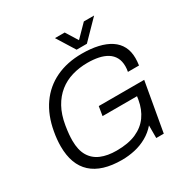

<svg xmlns="http://www.w3.org/2000/svg" viewBox="-194 -1036 1185 1215"><g transform="rotate(-30 398.5 -428.0)"><path d="M353 12Q207 12 133 -55.5Q59 -123 59 -256Q59 -280 61.5 -306.5Q64 -333 69 -360Q88 -468 141 -543.5Q194 -619 277 -658.5Q360 -698 468 -698Q533 -698 585 -686Q637 -674 673.5 -650Q710 -626 729 -589.5Q748 -553 748 -504Q748 -492 747 -479Q746 -466 744 -452H663Q665 -461 666 -472Q667 -483 667 -491Q667 -529 652.5 -555.5Q638 -582 611.5 -598.5Q585 -615 549 -622.5Q513 -630 469 -630Q410 -630 357 -614.5Q304 -599 262 -565.5Q220 -532 191.5 -480.5Q163 -429 151 -357Q148 -338 146 -323Q144 -308 143 -295.5Q142 -283 141.5 -272.5Q141 -262 141 -251Q141 -182 166.5 -139Q192 -96 239.5 -76Q287 -56 353 -56Q439 -56 496.5 -81.5Q554 -107 587.5 -154Q621 -201 632 -265L636 -290H384L395 -357H727L664 0H609V-92Q578 -56 536.5 -32.5Q495 -9 448 1.5Q401 12 353 12ZM656 -868 527 -736H452L370 -868H441L510 -757H472L581 -868Z"/></g></svg>

Font: Archivo SemiBold Light
Style: Italic
Weight: 300
Italic angle: -10°
Version: Version 2.001